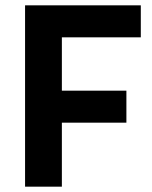

<svg xmlns="http://www.w3.org/2000/svg" viewBox="-20 -700 571 720"><path d="M74 0V-680H508V-560H212V-360H454V-240H212V0Z"/></svg>

Font: Titillium Web
Style: Bold
Weight: 700
Designer: Mohamed Gaber, Accademia di Belle Arti di Urbino
Foundry: Kief Type Foundry, Accademia di Belle Arti di Urbino
Version: Version 3.000